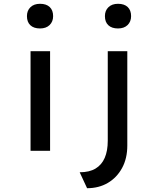

<svg xmlns="http://www.w3.org/2000/svg" viewBox="-20 -795 821 1012"><path d="M141 0V-525H244V0ZM191 -645Q158 -645 140 -662Q122 -679 122 -710Q122 -739 140.5 -757Q159 -775 191 -775Q224 -775 242 -758Q260 -741 260 -710Q260 -681 241.5 -663Q223 -645 191 -645ZM439 197 400 113Q451 113 483.5 93.5Q516 74 532 37Q548 0 548 -53V-525H651V-28Q651 40 623.5 90.5Q596 141 548.5 169Q501 197 439 197ZM602 -645Q569 -645 551 -662Q533 -679 533 -710Q533 -739 551.5 -757Q570 -775 602 -775Q635 -775 653 -758Q671 -741 671 -710Q671 -681 652.5 -663Q634 -645 602 -645Z"/></svg>

Font: Lexend Exa
Style: Regular
Weight: 400
Designer: Bonnie Shaver-Troup, Thomas Jockin
Foundry: Lexend
Version: Version 1.007